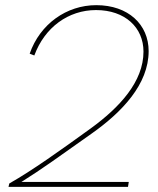

<svg xmlns="http://www.w3.org/2000/svg" viewBox="-20 -724 612 744"><path d="M16 -13 13 0H476L479 -19H63C140 -67 216 -122 336 -207C452 -289 556 -397 556 -526C556 -629 477 -704 353 -704C238 -704 135 -631 95 -516L113 -509C153 -618 245 -685 352 -685C465 -685 536 -617 536 -524C536 -408 444 -308 331 -226C212 -140 106 -64 16 -13Z"/></svg>

Font: Fixel Display Thin
Style: Italic
Weight: 100
Italic angle: -10°
Designer: AlfaBravo + MacPaw
Foundry: Kyrylo Tkachov, Marchela Mozhyna, Serhii Makarenko, Maria Weinstein, Zakhar Kryvoshyya
Version: Version 1.210;Glyphs 3.2 (3217)